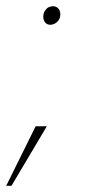

<svg xmlns="http://www.w3.org/2000/svg" viewBox="-57 -478 281 619"><path d="M83 -430Q84 -438 89 -445Q94 -452 100.5 -455Q107 -458 115 -458Q127 -457 133 -448Q139 -439 137 -426Q136 -418 131 -411.5Q126 -405 119 -401.5Q112 -398 104 -398Q92 -399 86.5 -408.5Q81 -418 83 -430ZM58 -71H94L-20 121H-37Z"/></svg>

Font: Fixel Italic Variable 20240409 Display Thin
Style: Italic
Weight: 100
Italic angle: -10°
Designer: AlfaBravo + MacPaw
Foundry: Kyrylo Tkachov, Marchela Mozhyna, Serhii Makarenko, Maria Weinstein, Zakhar Kryvoshyya
Version: Version 1.211;Glyphs 3.2 (3225)